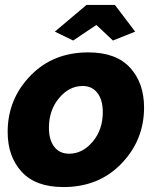

<svg xmlns="http://www.w3.org/2000/svg" viewBox="-20 -747 631 777"><path d="M202 -619 330 -727H445L527 -619L437 -583L370 -646L276 -583ZM11 -213Q11 -345 102.5 -440Q194 -535 337 -535Q450 -535 506.5 -473Q563 -411 563 -312Q563 -180 471.5 -85Q380 10 237 10Q124 10 67.5 -52Q11 -114 11 -213ZM396 -293Q396 -342 374.5 -370.5Q353 -399 314 -399Q260 -399 219 -350Q178 -301 178 -230Q178 -181 199.5 -153Q221 -125 260 -125Q314 -125 355 -173.5Q396 -222 396 -293Z"/></svg>

Font: Raleway-v4020 ExtraBold
Style: Italic
Weight: 800
Italic angle: -12°
Designer: Matt McInerney, Pablo Impallari, Rodrigo Fuenzalida
Foundry: Matt McInerney, Pablo Impallari, Rodrigo Fuenzalida
Version: Version 4.020;PS 004.020;hotconv 1.0.88;makeotf.lib2.5.64775